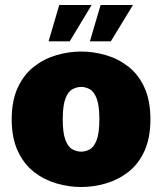

<svg xmlns="http://www.w3.org/2000/svg" viewBox="-20 -739 651 771"><path d="M306 12Q256 12 206.5 -2.5Q157 -17 116.5 -48.5Q76 -80 51.5 -132.5Q27 -185 27 -260Q27 -335 51.5 -387.5Q76 -440 116.5 -471.5Q157 -503 206.5 -517.5Q256 -532 306 -532Q356 -532 405.5 -517.5Q455 -503 495.5 -471.5Q536 -440 560 -387.5Q584 -335 584 -260Q584 -185 560 -132.5Q536 -80 495.5 -48.5Q455 -17 405.5 -2.5Q356 12 306 12ZM306 -130Q323 -130 340 -139Q357 -148 368 -176Q379 -204 379 -260Q379 -316 368 -344Q357 -372 340 -381Q323 -390 306 -390Q289 -390 271.5 -381Q254 -372 243 -344Q232 -316 232 -260Q232 -204 243 -176Q254 -148 271.5 -139Q289 -130 306 -130ZM175 -573 218 -719H348L260 -573ZM341 -573 384 -719H514L425 -573Z"/></svg>

Font: Murecho Black
Style: Regular
Weight: 900
Designer: Neil Summerour
Foundry: Positype
Version: Version 1.010; ttfautohint (v1.8.3)